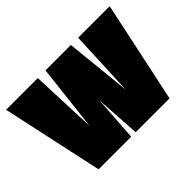

<svg xmlns="http://www.w3.org/2000/svg" viewBox="-109 -688 882 882"><g transform="rotate(-45 331.5 -247.0)"><path d="M668 -494H463L449 -171L416 -494H251L214 -171L201 -494H-5L102 0H314L329 -221L343 0H563Z"/></g></svg>

Font: Blinker Headline
Style: Regular
Weight: 900
Width: 4
Designer: Juergen Huber
Foundry: supertype
Version: Version 1.015;PS 1.15;hotconv 1.0.88;makeotf.lib2.5.647800